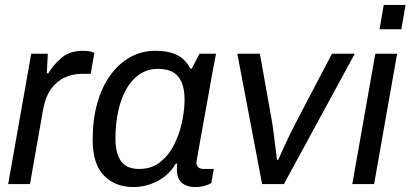

<svg xmlns="http://www.w3.org/2000/svg" viewBox="-20 -743 1657 775"><path d="M13 0 106 -526H173L169 -447H175Q194 -480 227.5 -509Q261 -538 315 -538Q336 -538 348.5 -534Q361 -530 361 -530L346 -445H309Q276 -445 243.5 -431Q211 -417 187.5 -385.5Q164 -354 154 -301L101 0Z M519 12Q444 12 399 -35Q354 -82 354 -179Q354 -261 373 -327.5Q392 -394 426.5 -441Q461 -488 507 -513Q553 -538 606 -538Q660 -538 694.5 -521Q729 -504 748 -466H754L785 -526H852Q852 -526 847.5 -503Q843 -480 836 -442Q829 -404 821 -358Q813 -312 804.5 -266Q796 -220 789 -180.5Q782 -141 777.5 -116Q773 -91 773 -88Q773 -74 780.5 -67.5Q788 -61 803 -61H843L833 -4Q825 1 807.5 6.5Q790 12 767 12Q735 12 714.5 -4.5Q694 -21 694 -59Q694 -72 695 -84.5Q696 -97 698 -124L736 -83H690Q662 -36 615.5 -12Q569 12 519 12ZM541 -61Q592 -61 627 -89Q662 -117 683.5 -160.5Q705 -204 715 -252Q725 -300 725 -341Q725 -401 700 -433Q675 -465 618 -465Q575 -465 542.5 -442.5Q510 -420 488.5 -381Q467 -342 456.5 -291Q446 -240 446 -184Q446 -124 468.5 -92.5Q491 -61 541 -61Z M1038 0 938 -526H1029L1076 -263Q1080 -241 1083.5 -213Q1087 -185 1090.5 -158.5Q1094 -132 1096 -115Q1098 -98 1098 -98H1103Q1103 -98 1110.5 -114.5Q1118 -131 1129.5 -156.5Q1141 -182 1155 -210.5Q1169 -239 1182 -263L1320 -526H1412L1126 0Z M1402 0 1495 -526H1583L1490 0ZM1512 -625 1529 -723H1617L1600 -625Z"/></svg>

Font: Archivo VF Beta
Style: Italic
Weight: 400
Italic angle: -10°
Designer: Hector Gatti
Foundry: Omnibus-Type
Version: Version 1.002